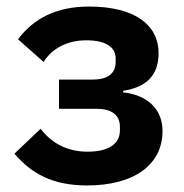

<svg xmlns="http://www.w3.org/2000/svg" viewBox="-20 -554 562 586"><path d="M246 12C389 12 476 -51 476 -154C476 -220 431 -264 356 -272V-277C429 -288 464 -326 464 -392C464 -476 394 -534 252 -534C151 -534 82 -497 35 -434L113 -365C139 -406 185 -431 243 -431C305 -431 333 -409 333 -375V-365C333 -329 308 -311 262 -311H160V-222H274C320 -222 346 -204 346 -167V-156C346 -116 313 -91 247 -91C187 -91 138 -116 104 -161L24 -85C77 -23 142 12 246 12Z"/></svg>

Font: Braiins Sans SemiBold
Style: Regular
Weight: 600
Designer: Mike Abbink, Paul van der Laan, Pieter van Rosmalen, Jiri Chlebus, Lubos Buracinsky
Foundry: Bold Monday, Sudetype
Version: Version 1.000;hotconv 1.0.109;makeotfexe 2.5.65596